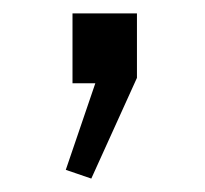

<svg xmlns="http://www.w3.org/2000/svg" viewBox="-20 -124 305 286"><path d="M88 0V-104H184V-8L116 142L78 129L122 0Z"/></svg>

Font: Zaghawa Beria
Style: Regular
Weight: 400
Designer: Anonymous
Foundry: Designed by a volunteer who chooses to remain anonymous, in cooperation with SIL International and the Mission Protestan
Version: Version 1.001